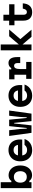

<svg xmlns="http://www.w3.org/2000/svg" viewBox="2172 -3060 907 5290"><g transform="rotate(-90 2625.0 -414.5)"><path d="M438.3 16Q389 16 347.5 -5Q305.9 -26 287.1 -60H249.7V0H87.7V-848H249.7V-554.9H287.1Q306.2 -589.9 347.5 -610.4Q388.7 -630.9 438.3 -630.9Q519.9 -630.9 581.3 -590.6Q642.8 -550.4 677 -477.6Q711.3 -404.9 711.3 -307.5Q711.3 -210.2 677 -137.3Q642.8 -64.5 581.3 -24.2Q519.9 16 438.3 16ZM396 -129.6Q469.6 -129.6 511.7 -177.4Q553.7 -225.3 553.7 -307.6Q553.7 -389.8 511.7 -437.5Q469.6 -485.3 396 -485.3Q322.4 -485.3 280.3 -437.4Q238.3 -389.6 238.3 -307.3Q238.3 -225 280.3 -177.3Q322.4 -129.6 396 -129.6Z M957.3 -372.4H1333.5L1283.9 -310.9Q1283.9 -400.1 1246.8 -446.9Q1209.8 -493.7 1136.5 -493.7Q1062.9 -493.7 1023.1 -444.6Q983.3 -395.6 983.3 -310.9Q983.3 -220.1 1022.3 -170.6Q1061.4 -121.1 1140.5 -121.1Q1185.4 -121.1 1220 -139.7Q1254.5 -158.3 1278.3 -191.4H1441.8Q1419.3 -125.5 1375.4 -78.3Q1331.4 -31 1270.3 -6Q1209.3 19 1136.1 19Q1041.6 19 972 -21.1Q902.4 -61.3 864.3 -135.1Q826.2 -209 826.2 -310.9Q826.2 -407.9 865.6 -480.4Q904.9 -552.9 974.7 -593.3Q1044.6 -633.8 1136.5 -633.8Q1225.7 -633.8 1291 -595Q1356.3 -556.1 1391.9 -484Q1427.5 -411.9 1427.5 -311.5Q1427.5 -296.7 1426.2 -281.8Q1425 -266.8 1423.3 -255.1H957.3Z M1610.1 0 1524.8 -614.9H1682.4L1715.7 -324.3L1726.5 -132H1743.9L1795.8 -614.9H1972.4L2021.3 -132H2038.7L2049.3 -324.3L2081.5 -614.9H2225.2L2139.9 0H1933.3L1885.2 -476.5H1867.8L1816.7 0Z M2457.3 -372.4H2833.5L2783.9 -310.9Q2783.9 -400.1 2746.8 -446.9Q2709.8 -493.7 2636.5 -493.7Q2562.9 -493.7 2523.1 -444.6Q2483.3 -395.6 2483.3 -310.9Q2483.3 -220.1 2522.3 -170.6Q2561.4 -121.1 2640.5 -121.1Q2685.4 -121.1 2720 -139.7Q2754.5 -158.3 2778.3 -191.4H2941.8Q2919.3 -125.5 2875.4 -78.3Q2831.4 -31 2770.3 -6Q2709.3 19 2636.1 19Q2541.6 19 2472 -21.1Q2402.4 -61.3 2364.3 -135.1Q2326.2 -209 2326.2 -310.9Q2326.2 -407.9 2365.6 -480.4Q2404.9 -552.9 2474.7 -593.3Q2544.6 -633.8 2636.5 -633.8Q2725.7 -633.8 2791 -595Q2856.3 -556.1 2891.9 -484Q2927.5 -411.9 2927.5 -311.5Q2927.5 -296.7 2926.2 -281.8Q2925 -266.8 2923.3 -255.1H2457.3Z M3085.1 -614.9H3358.4V-558.5H3395.8Q3415.1 -594.4 3451.9 -614.1Q3488.8 -633.8 3534.7 -633.8Q3614.7 -633.8 3656.3 -573.3Q3697.8 -512.7 3697.8 -396.2V-310.3H3533.3V-381.7Q3533.3 -479.3 3458.6 -479.3Q3412.5 -479.3 3390.2 -437.5Q3367.9 -395.7 3367.9 -309.6V-145.6H3564V0H3097.7V-145.6H3211.8V-469.3H3085.1Z M4255.7 0 4001.9 -297.9 4272.4 -614.9H4456.8L4192.8 -306.4L4452.8 0ZM3883.4 0V-848H4045.4V0Z M4863.8 -773.8V-614.9H5153.3V-469.3H4863.8V-222.3Q4863.8 -175.3 4882.6 -151Q4901.4 -126.6 4938.5 -126.6Q4976.6 -126.6 4998.8 -153Q5021 -179.5 5034 -239.7H5178Q5171.4 -114.9 5108.4 -48Q5045.4 19 4936 19Q4823.4 19 4762.6 -43.8Q4701.8 -106.7 4701.8 -222.3V-469.3H4575.1V-614.9H4701.8V-773.8Z"/></g></svg>

Font: Martian Mono SemiExpanded
Style: Regular
Weight: 400
Width: 6
Monospace: yes
Designer: Roman Shamin
Foundry: Evil Martians
Version: Version 1.000